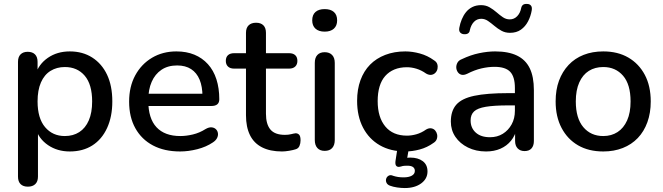

<svg xmlns="http://www.w3.org/2000/svg" viewBox="-20 -757 3353 971"><path d="M121 187Q97 187 84 174Q71 161 71 136V-444Q71 -469 84 -482Q97 -495 120 -495Q144 -495 157 -482Q170 -469 170 -444V-357L159 -378Q175 -432 222 -464.5Q269 -497 333 -497Q398 -497 446.5 -466Q495 -435 521.5 -379Q548 -323 548 -244Q548 -167 521.5 -109.5Q495 -52 447 -21.5Q399 9 333 9Q270 9 223 -23Q176 -55 160 -108H172V136Q172 161 158.5 174Q145 187 121 187ZM308 -69Q350 -69 381 -89Q412 -109 429 -148Q446 -187 446 -244Q446 -330 408.5 -374Q371 -418 308 -418Q267 -418 235.5 -398.5Q204 -379 187 -340Q170 -301 170 -244Q170 -159 208 -114Q246 -69 308 -69Z M891 9Q811 9 753.5 -21.5Q696 -52 664.5 -108.5Q633 -165 633 -243Q633 -319 664 -376Q695 -433 749 -465Q803 -497 872 -497Q923 -497 963 -480.5Q1003 -464 1031.5 -432.5Q1060 -401 1074.5 -356Q1089 -311 1089 -255Q1089 -238 1079 -229.5Q1069 -221 1049 -221H713V-283H1021L1004 -269Q1004 -319 989.5 -354Q975 -389 946.5 -407.5Q918 -426 876 -426Q829 -426 796.5 -404Q764 -382 747 -343Q730 -304 730 -252V-246Q730 -158 771.5 -113.5Q813 -69 892 -69Q922 -69 955.5 -77Q989 -85 1019 -104Q1036 -114 1049.5 -113Q1063 -112 1071.5 -104Q1080 -96 1082 -84Q1084 -72 1078 -59.5Q1072 -47 1057 -37Q1023 -14 978 -2.5Q933 9 891 9Z M1406 9Q1346 9 1305 -12Q1264 -33 1244 -74Q1224 -115 1224 -174V-410H1164Q1144 -410 1133 -420.5Q1122 -431 1122 -449Q1122 -468 1133 -478Q1144 -488 1164 -488H1224V-591Q1224 -616 1237.5 -629Q1251 -642 1275 -642Q1299 -642 1312 -629Q1325 -616 1325 -591V-488H1442Q1462 -488 1473 -478Q1484 -468 1484 -449Q1484 -431 1473 -420.5Q1462 -410 1442 -410H1325V-182Q1325 -129 1347.5 -102Q1370 -75 1421 -75Q1439 -75 1452.5 -78.5Q1466 -82 1475 -83Q1486 -83 1493 -75.5Q1500 -68 1500 -47Q1500 -32 1494.5 -19Q1489 -6 1475 -2Q1463 2 1442.5 5.5Q1422 9 1406 9Z M1622 6Q1598 6 1585 -8.5Q1572 -23 1572 -49V-439Q1572 -465 1585 -479Q1598 -493 1622 -493Q1646 -493 1659.5 -479Q1673 -465 1673 -439V-49Q1673 -23 1660 -8.5Q1647 6 1622 6ZM1622 -597Q1592 -597 1575.5 -612Q1559 -627 1559 -654Q1559 -682 1575.5 -696.5Q1592 -711 1622 -711Q1652 -711 1668.5 -696.5Q1685 -682 1685 -654Q1685 -627 1668.5 -612Q1652 -597 1622 -597Z M2030 9Q1955 9 1900.5 -22.5Q1846 -54 1816 -111.5Q1786 -169 1786 -247Q1786 -305 1803 -351.5Q1820 -398 1851.5 -430Q1883 -462 1928.5 -479.5Q1974 -497 2030 -497Q2065 -497 2103.5 -486.5Q2142 -476 2175 -452Q2188 -444 2191.5 -432.5Q2195 -421 2192.5 -409Q2190 -397 2181.5 -388.5Q2173 -380 2161 -378.5Q2149 -377 2135 -385Q2111 -402 2086 -409.5Q2061 -417 2038 -417Q2002 -417 1974.5 -405.5Q1947 -394 1928 -372.5Q1909 -351 1899.5 -319Q1890 -287 1890 -246Q1890 -164 1928.5 -117.5Q1967 -71 2038 -71Q2061 -71 2086 -78Q2111 -85 2135 -102Q2149 -110 2161 -108Q2173 -106 2180.5 -97.5Q2188 -89 2190.5 -77.5Q2193 -66 2189 -54Q2185 -42 2172 -34Q2140 -11 2102.5 -1Q2065 9 2030 9ZM2027 194Q2009 194 1988.5 191Q1968 188 1952 182Q1939 177 1934.5 167Q1930 157 1933 147Q1936 137 1945.5 131.5Q1955 126 1968 132Q1980 136 1993 138Q2006 140 2021 140Q2047 140 2062.5 131.5Q2078 123 2078 107Q2078 95 2069 88Q2060 81 2040 81Q2033 81 2025 81.5Q2017 82 2008 85Q2001 87 1995.5 87Q1990 87 1985 83Q1981 79 1980 73Q1979 67 1980 58L1992 -20H2050L2037 56L2009 47Q2021 44 2033 42Q2045 40 2055 40Q2094 40 2118 58Q2142 76 2142 110Q2142 147 2110 170.5Q2078 194 2027 194Z M2438 9Q2387 9 2346.5 -11Q2306 -31 2283 -65Q2260 -99 2260 -142Q2260 -196 2287.5 -227.5Q2315 -259 2378.5 -272.5Q2442 -286 2550 -286H2597V-224H2551Q2479 -224 2437 -217Q2395 -210 2377.5 -193.5Q2360 -177 2360 -148Q2360 -110 2386 -86.5Q2412 -63 2458 -63Q2495 -63 2523 -80.5Q2551 -98 2567.5 -128Q2584 -158 2584 -197V-312Q2584 -369 2560 -394Q2536 -419 2481 -419Q2449 -419 2414.5 -411Q2380 -403 2343 -384Q2326 -376 2314 -379Q2302 -382 2295 -392.5Q2288 -403 2287.5 -415.5Q2287 -428 2293.5 -440Q2300 -452 2316 -458Q2360 -479 2403 -488Q2446 -497 2484 -497Q2551 -497 2594.5 -476Q2638 -455 2659 -412Q2680 -369 2680 -301V-44Q2680 -20 2668 -6.5Q2656 7 2633 7Q2611 7 2598 -6.5Q2585 -20 2585 -44V-109H2594Q2586 -72 2564.5 -45.5Q2543 -19 2511 -5Q2479 9 2438 9ZM2326 -584Q2314 -585 2307 -593Q2300 -601 2303 -617Q2307 -639 2315.5 -659.5Q2324 -680 2337 -696Q2350 -712 2369 -721.5Q2388 -731 2413 -731Q2437 -731 2456 -720Q2475 -709 2491 -695Q2507 -681 2523 -670Q2539 -659 2558 -659Q2580 -659 2595.5 -675Q2611 -691 2616 -717Q2618 -727 2625 -732.5Q2632 -738 2646 -737Q2658 -737 2665 -729Q2672 -721 2669 -704Q2664 -675 2650.5 -649Q2637 -623 2614.5 -607Q2592 -591 2559 -591Q2535 -591 2516 -601.5Q2497 -612 2480.5 -626Q2464 -640 2448 -651Q2432 -662 2414 -662Q2392 -662 2377 -646.5Q2362 -631 2356 -604Q2355 -594 2347.5 -588.5Q2340 -583 2326 -584Z M3031 9Q2957 9 2903.5 -22Q2850 -53 2820 -110Q2790 -167 2790 -244Q2790 -303 2807 -349Q2824 -395 2855.5 -428.5Q2887 -462 2931.5 -479.5Q2976 -497 3031 -497Q3104 -497 3157.5 -466Q3211 -435 3241 -378.5Q3271 -322 3271 -244Q3271 -186 3254 -139Q3237 -92 3205.5 -59Q3174 -26 3129.5 -8.5Q3085 9 3031 9ZM3031 -69Q3072 -69 3103 -89Q3134 -109 3151.5 -148Q3169 -187 3169 -244Q3169 -330 3131 -374Q3093 -418 3031 -418Q2989 -418 2958 -398.5Q2927 -379 2909.5 -340Q2892 -301 2892 -244Q2892 -159 2930 -114Q2968 -69 3031 -69Z"/></svg>

Font: Nunito ExtraLight SemiBold
Style: Regular
Weight: 600
Version: Version 3.602